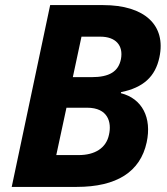

<svg xmlns="http://www.w3.org/2000/svg" viewBox="-20 -734 655 754"><path d="M26 0H281C438 0 531 -59 556 -175C577 -272 538 -347 455 -368V-372C543 -390 590 -433 606 -509C633 -635 548 -714 385 -714H177ZM266 -431 300 -590H374C434 -590 465 -556 455 -502C445 -453 410 -431 339 -431ZM201 -125 241 -311H322C405 -311 419 -253 408 -205C397 -152 352 -125 289 -125Z"/></svg>

Font: Noto Sans
Style: Bold Italic
Weight: 700
Italic angle: -12°
Designer: Monotype Design Team
Foundry: Monotype Imaging Inc.
Version: Version 2.013